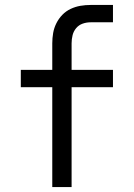

<svg xmlns="http://www.w3.org/2000/svg" viewBox="-20 -755 540 775"><path d="M191 0V-403H64V-473H191V-580Q191 -601 194.5 -621.5Q198 -642 207.5 -661Q217 -680 231.5 -695Q246 -710 265 -719Q284 -728 304.5 -731.5Q325 -735 346 -735H436V-665H346Q329 -665 313.5 -659.5Q298 -654 287.5 -641.5Q277 -629 273 -613Q269 -597 269 -580V-473H436V-403H269V0Z"/></svg>

Font: Iosevka Term SS14
Style: Regular
Weight: 400
Monospace: yes
Designer: Belleve Invis
Foundry: Belleve Invis
Version: Version 24.1.1; ttfautohint (v1.8.4)